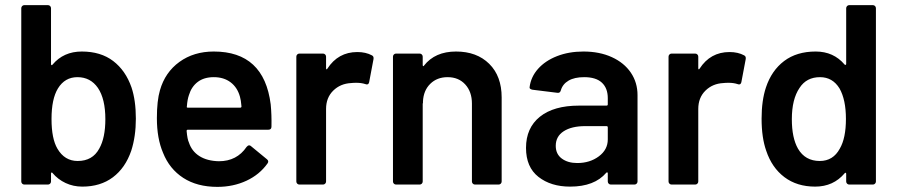

<svg xmlns="http://www.w3.org/2000/svg" viewBox="-20 -720 3501 749"><path d="M510 -257Q510 -188 492 -132Q469 -65 420.5 -28.5Q372 8 301 8Q266 8 236 -6Q206 -20 185 -45Q183 -48 181 -47Q179 -46 179 -43V-12Q179 -7 175.5 -3.5Q172 0 167 0H75Q70 0 66.5 -3.5Q63 -7 63 -12V-688Q63 -693 66.5 -696.5Q70 -700 75 -700H167Q172 -700 175.5 -696.5Q179 -693 179 -688V-470Q179 -467 181 -466Q183 -465 185 -468Q228 -519 299 -519Q373 -519 421.5 -482Q470 -445 493 -379Q510 -328 510 -257ZM391 -255Q391 -334 362 -377Q333 -419 282 -419Q233 -419 206 -375Q181 -334 181 -256Q181 -179 204 -140Q232 -92 283 -92Q341 -92 367 -140Q391 -182 391 -255Z M1039 -226Q1039 -214 1027 -214H713Q708 -214 708 -209Q711 -176 717 -164Q728 -130 758 -111Q788 -92 834 -91Q904 -91 942 -147Q947 -153 952 -153Q956 -153 959 -150L1021 -99Q1030 -92 1024 -83Q993 -39 941.5 -15Q890 9 828 9Q749 9 695 -26Q641 -61 616 -124Q592 -180 592 -259Q592 -327 604 -368Q624 -438 680 -478.5Q736 -519 814 -519Q1010 -519 1036 -313Q1040 -272 1039 -226ZM717 -349Q711 -332 709 -305Q707 -300 713 -300H917Q922 -300 922 -305Q920 -330 916 -343Q906 -379 879.5 -399Q853 -419 814 -419Q776 -419 751.5 -400.5Q727 -382 717 -349Z M1431 -504Q1439 -500 1437 -489L1420 -399Q1417 -387 1405 -392Q1390 -397 1370 -397Q1357 -397 1350 -396Q1308 -394 1280 -366.5Q1252 -339 1252 -295V-12Q1252 -7 1248.5 -3.5Q1245 0 1240 0H1148Q1143 0 1139.5 -3.5Q1136 -7 1136 -12V-499Q1136 -504 1139.5 -507.5Q1143 -511 1148 -511H1240Q1245 -511 1248.5 -507.5Q1252 -504 1252 -499V-454Q1252 -450 1253.5 -449.5Q1255 -449 1257 -452Q1299 -517 1374 -517Q1407 -517 1431 -504Z M1937 -340V-12Q1937 -7 1933.5 -3.5Q1930 0 1925 0H1833Q1828 0 1824.5 -3.5Q1821 -7 1821 -12V-316Q1821 -362 1795 -390.5Q1769 -419 1726 -419Q1685 -419 1658.5 -393Q1632 -367 1630 -324V-317H1629V-12Q1629 -7 1625.5 -3.5Q1622 0 1617 0H1525Q1520 0 1516.5 -3.5Q1513 -7 1513 -12V-499Q1513 -504 1516.5 -507.5Q1520 -511 1525 -511H1617Q1622 -511 1625.5 -507.5Q1629 -504 1629 -499V-466Q1629 -463 1631 -462Q1633 -461 1634 -464Q1677 -519 1759 -519Q1840 -519 1888.5 -471Q1937 -423 1937 -340Z M2467 -349V-12Q2467 -7 2463.5 -3.5Q2460 0 2455 0H2363Q2358 0 2354.5 -3.5Q2351 -7 2351 -12V-44Q2351 -47 2349 -47.5Q2347 -48 2345 -46Q2299 8 2204 8Q2129 8 2080.5 -30Q2032 -68 2032 -143Q2032 -221 2086 -264.5Q2140 -308 2239 -308H2346Q2351 -308 2351 -313V-337Q2351 -376 2328 -397.5Q2305 -419 2259 -419Q2221 -419 2198 -405.5Q2175 -392 2168 -368Q2165 -356 2154 -358L2057 -370Q2052 -371 2048.5 -373.5Q2045 -376 2046 -380Q2051 -420 2079 -451.5Q2107 -483 2153 -501Q2199 -519 2256 -519Q2319 -519 2367 -497Q2415 -475 2441 -436.5Q2467 -398 2467 -349ZM2351 -176V-223Q2351 -228 2346 -228H2263Q2210 -228 2179 -208Q2148 -188 2148 -151Q2148 -119 2171.5 -101.5Q2195 -84 2232 -84Q2281 -84 2316 -110Q2351 -136 2351 -176Z M2883 -504Q2891 -500 2889 -489L2872 -399Q2869 -387 2857 -392Q2842 -397 2822 -397Q2809 -397 2802 -396Q2760 -394 2732 -366.5Q2704 -339 2704 -295V-12Q2704 -7 2700.5 -3.5Q2697 0 2692 0H2600Q2595 0 2591.5 -3.5Q2588 -7 2588 -12V-499Q2588 -504 2591.5 -507.5Q2595 -511 2600 -511H2692Q2697 -511 2700.5 -507.5Q2704 -504 2704 -499V-454Q2704 -450 2705.5 -449.5Q2707 -449 2709 -452Q2751 -517 2826 -517Q2859 -517 2883 -504Z M3293 -700H3385Q3390 -700 3393.5 -696.5Q3397 -693 3397 -688V-12Q3397 -7 3393.5 -3.5Q3390 0 3385 0H3293Q3288 0 3284.5 -3.5Q3281 -7 3281 -12V-42Q3281 -45 3279 -46Q3277 -47 3275 -44Q3231 8 3160 8Q3089 8 3040 -29Q2991 -66 2969 -132Q2951 -183 2951 -257Q2951 -328 2968 -379Q2990 -445 3039 -482Q3088 -519 3162 -519Q3232 -519 3275 -468Q3277 -466 3279 -467Q3281 -468 3281 -471V-688Q3281 -693 3284.5 -696.5Q3288 -700 3293 -700ZM3280 -256Q3280 -331 3255 -375Q3228 -419 3179 -419Q3126 -419 3099 -377Q3069 -333 3069 -255Q3069 -182 3093 -140Q3121 -92 3178 -92Q3230 -92 3256 -140Q3280 -181 3280 -256Z"/></svg>

Font: Barlow SemiBold
Style: Regular
Weight: 600
Designer: Jeremy Tribby
Foundry: Tribby Type
Version: Version 1.422